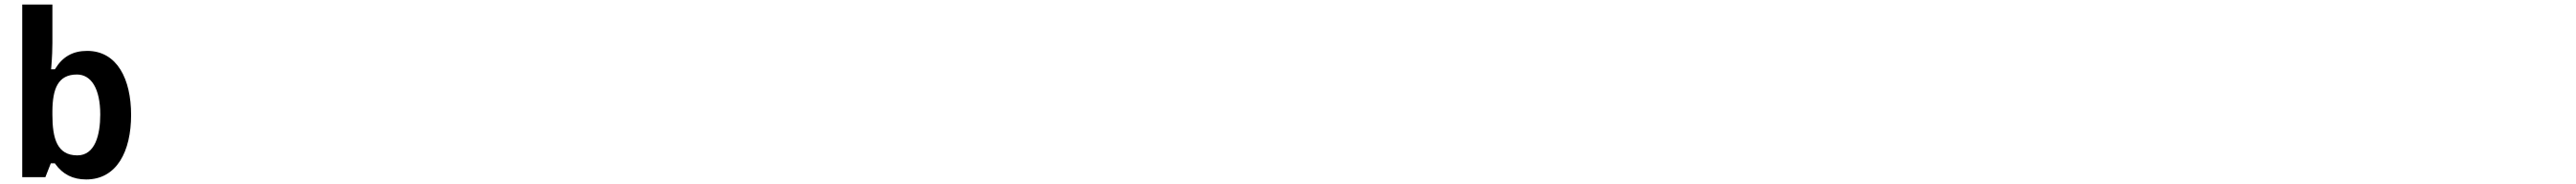

<svg xmlns="http://www.w3.org/2000/svg" viewBox="-20 -780 11358 810"><path d="M364 -556C301 -556 256 -530 224 -478L222 -475H205L206 -483C210 -532 211 -567 211 -590V-760H78V0H180L204 -61H222L224 -58C257 -12 302 10 360 10C495 10 558 -114 558 -274C558 -431 497 -556 364 -556ZM211 -275V-292C212 -388 235 -452 319 -452C350 -452 376 -437 394 -407C412 -377 422 -333 422 -276C422 -186 399 -96 321 -96C231 -96 211 -172 211 -275Z"/></svg>

Font: Passageway
Style: Light
Weight: 700
Foundry: Ascender Corporation
Version: Version 1.11